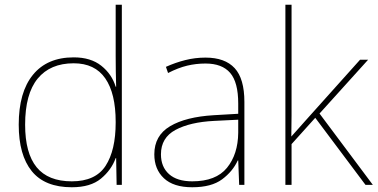

<svg xmlns="http://www.w3.org/2000/svg" viewBox="-20 -780 1593 810"><path d="M283 10Q169 10 114 -58Q59 -126 59 -254Q59 -391 119 -464.5Q179 -538 291 -538Q363 -538 407.5 -502.5Q452 -467 468 -414H470Q469 -448 468.5 -480Q468 -512 468 -543V-760H494V0H472L470 -113H468Q450 -63 406 -26.5Q362 10 283 10ZM283 -15Q383 -15 425.5 -80.5Q468 -146 468 -263V-266Q468 -386 424 -449.5Q380 -513 291 -513Q192 -513 139 -448.5Q86 -384 86 -254Q86 -134 134.5 -74.5Q183 -15 283 -15Z M847 -537Q929 -537 970 -492.5Q1011 -448 1011 -350V0H989L985 -103H983Q962 -57 917 -23.5Q872 10 791 10Q712 10 671.5 -28Q631 -66 631 -129Q631 -208 697.5 -247.5Q764 -287 882 -294L985 -300V-343Q985 -433 951 -472.5Q917 -512 847 -512Q807 -512 769.5 -503Q732 -494 689 -472L680 -498Q720 -516 761.5 -526.5Q803 -537 847 -537ZM884 -270Q782 -265 720.5 -232Q659 -199 659 -129Q659 -76 693 -45.5Q727 -15 791 -15Q891 -15 937.5 -72Q984 -129 985 -220V-275Z M1210 -385Q1210 -337 1210 -294Q1210 -251 1209 -204Q1226 -223 1238 -236.5Q1250 -250 1266 -268L1499 -528H1533L1328 -301L1553 0H1522L1310 -283L1210 -172V0H1184V-760H1210Z"/></svg>

Font: Noto Sans Myanmar UI Thin
Style: Regular
Weight: 100
Designer: Monotype Design Team
Foundry: Monotype Imaging Inc.
Version: Version 2.103; ttfautohint (v1.8.4.7-5d5b)